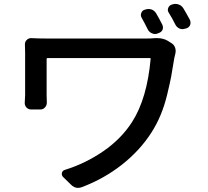

<svg xmlns="http://www.w3.org/2000/svg" viewBox="-20 -874 1040 959"><path d="M754.9 -683.6Q759.8 -683.6 764.6 -683.6Q795.9 -683.6 818.4 -669.9L836.9 -658.2Q849.6 -650.4 854.5 -636.2Q859.4 -622.1 856 -606.9Q852.5 -591.8 850.6 -584Q840.8 -523.4 835 -491.7Q829.1 -460 815.4 -403.3Q801.8 -346.7 782.2 -299.8Q762.7 -252.9 736.3 -211.9Q678.7 -122.1 589.4 -51.8Q500 18.6 389.6 60.5Q378.9 64.5 369.1 64.5Q349.6 64.5 333 46.9L293.9 8.8Q289.1 2.9 288.6 -3.9Q288.1 -10.7 292 -17.1Q295.9 -23.4 303.7 -25.4Q407.2 -57.6 496.6 -119.1Q585.9 -180.7 639.6 -264.6Q714.8 -381.8 732.4 -580.1Q733.4 -584 728.5 -584H217.8Q212.9 -584 212.9 -580.1V-398.4Q212.9 -377 213.9 -361.3Q213.9 -347.7 204.6 -337.4Q195.3 -327.1 181.6 -327.1H135.7Q122.1 -327.1 112.3 -336.9Q103.5 -346.7 103.5 -359.4L105.5 -398.4V-611.3Q105.5 -631.8 104.5 -650.4Q103.5 -664.1 112.8 -673.8Q122.1 -683.6 135.7 -683.6Q169.9 -681.6 213.9 -681.6H711.9Q737.3 -681.6 754.9 -683.6ZM822.3 -811.5Q815.4 -822.3 820.3 -834.5Q825.2 -846.7 836.9 -850.6L842.8 -852.5Q849.6 -854.5 856.4 -854.5Q864.3 -854.5 872.1 -851.6Q886.7 -846.7 895.5 -833Q912.1 -805.7 928.7 -774.4Q931.6 -767.6 931.6 -760.7Q931.6 -754.9 929.7 -749Q923.8 -736.3 911.1 -732.4L903.3 -730.5Q888.7 -725.6 875.5 -731.9Q862.3 -738.3 855.5 -752Q840.8 -782.2 822.3 -811.5ZM687.5 -785.2Q683.6 -792 683.6 -798.8Q683.6 -803.7 685.5 -808.6Q689.5 -821.3 702.1 -825.2L709 -827.1Q715.8 -829.1 721.7 -829.1Q729.5 -829.1 738.3 -826.2Q752 -820.3 759.8 -807.6Q776.4 -779.3 791 -750Q793.9 -744.1 793.9 -737.3Q793.9 -731.4 792 -725.6Q786.1 -712.9 772.5 -709L765.6 -706.1Q759.8 -704.1 753.9 -704.1Q746.1 -704.1 738.3 -708Q724.6 -713.9 717.8 -727.5Q703.1 -757.8 687.5 -785.2Z"/></svg>

Font: Gen Jyuu Gothic L Monospace Medium
Style: Regular
Weight: 500
Designer: [Source Han Sans]
Ryoko NISHIZUKA  (kana & ideographs); Paul D. Hunt (Latin, Greek & Cyrillic); Wenlong ZHANG  (bopomofo
Version: Version 1.002.20150607